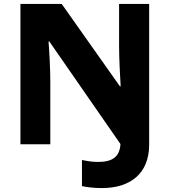

<svg xmlns="http://www.w3.org/2000/svg" viewBox="-20 -800 863 977"><path d="M499 157C641 157 739 85 739 -64V-780H586V-562C586 -505 591 -408 594 -361H590L294 -780H84V-66H236V-385C236 -448 231 -541 227 -589H231L593 -67C589 -4 555 24 479 24C447 24 421 19 397 14V147C420 152 454 157 499 157Z"/></svg>

Font: Noto Sans Malayalam UI ExtraBold
Style: Regular
Weight: 800
Designer: Jelle Bosma - Monotype Design Team
Foundry: Monotype Imaging Inc.
Version: Version 2.104